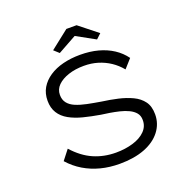

<svg xmlns="http://www.w3.org/2000/svg" viewBox="-153 -1031 1163 1186"><g transform="rotate(-20 428.5 -438.0)"><path d="M435 10Q369 10 311 -5Q253 -20 203.5 -49.5Q154 -79 114 -124L164 -188Q223 -122 290.5 -92.5Q358 -63 437 -63Q498 -63 549.5 -78.5Q601 -94 631 -124.5Q661 -155 660 -197Q660 -225 644.5 -243.5Q629 -262 603 -274.5Q577 -287 545.5 -294.5Q514 -302 483.5 -307Q453 -312 428 -315Q369 -325 318 -338Q267 -351 228.5 -372.5Q190 -394 169 -427.5Q148 -461 148 -508Q148 -556 169.5 -592.5Q191 -629 230 -655Q269 -681 321 -694Q373 -707 433 -707Q498 -707 551.5 -692.5Q605 -678 647 -650.5Q689 -623 718 -583L667 -526Q638 -561 602 -585Q566 -609 523.5 -622Q481 -635 432 -635Q375 -635 330 -620Q285 -605 258.5 -579Q232 -553 232 -516Q232 -484 249 -462.5Q266 -441 297 -428Q328 -415 369.5 -406.5Q411 -398 460 -390Q513 -383 563.5 -371.5Q614 -360 655 -340.5Q696 -321 720 -288.5Q744 -256 744 -203Q744 -141 706 -92Q668 -43 599 -16.5Q530 10 435 10ZM320 -760 287 -790 409 -886H476L597 -790L565 -760L427 -836H457Z"/></g></svg>

Font: Lexend Tera Light
Style: Regular
Weight: 300
Designer: Bonnie Shaver-Troup, Thomas Jockin
Foundry: Lexend
Version: Version 1.007